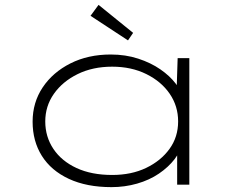

<svg xmlns="http://www.w3.org/2000/svg" viewBox="-20 -759 998 789"><path d="M438 10Q336 10 263 -24Q190 -58 152 -118.5Q114 -179 114 -259Q114 -338 155.5 -400Q197 -462 269.5 -498.5Q342 -535 435 -535Q496 -535 548 -518Q600 -501 639 -474Q678 -447 702 -415.5Q726 -384 730 -356L705 -363L710 -520H758V0H708V-150L727 -174Q723 -138 697.5 -105Q672 -72 633 -45.5Q594 -19 543.5 -4.5Q493 10 438 10ZM441 -40Q520 -40 580.5 -69Q641 -98 676.5 -147Q712 -196 712 -260Q712 -323 677.5 -373.5Q643 -424 581.5 -454.5Q520 -485 441 -485Q361 -485 299 -454.5Q237 -424 201.5 -373.5Q166 -323 166 -260Q166 -197 199.5 -147Q233 -97 294.5 -68.5Q356 -40 441 -40ZM506 -593 352 -694 385 -739 527 -624Z"/></svg>

Font: Lexend Zetta ExtraLight
Style: Regular
Weight: 250
Version: Version 1.007